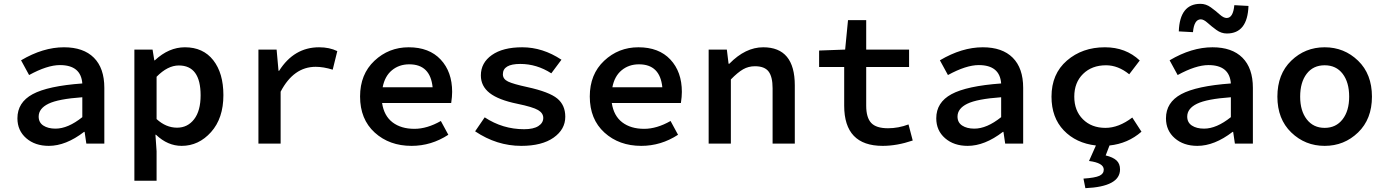

<svg xmlns="http://www.w3.org/2000/svg" viewBox="-20 -750 7240 1003"><path d="M235 12Q163 12 117 -28Q71 -68 71 -132Q71 -215 150.5 -258Q230 -301 410 -314Q403 -410 293 -410Q227 -410 132 -358L90 -435Q205 -503 314 -503Q416 -503 470.5 -448.5Q525 -394 525 -291V0H431L422 -61H419Q324 12 235 12ZM270 -78Q335 -78 410 -138V-242Q284 -233 233 -208Q182 -183 182 -141Q182 -110 206.5 -94Q231 -78 270 -78Z M682 194V-491H777L786 -435H789Q862 -503 946 -503Q1041 -503 1094 -435.5Q1147 -368 1147 -253Q1147 -132 1082.5 -60Q1018 12 929 12Q856 12 795 -46H792L798 40V194ZM905 -83Q960 -83 994 -127Q1028 -171 1028 -252Q1028 -408 914 -408Q856 -408 798 -349V-128Q847 -83 905 -83Z M1330 0V-491H1425L1435 -380H1438Q1516 -503 1647 -503Q1701 -503 1742 -483L1718 -386Q1670 -401 1629 -401Q1514 -401 1446 -271V0Z M2130 12Q2014 12 1937.5 -57.5Q1861 -127 1861 -246Q1861 -362 1936 -432.5Q2011 -503 2115 -503Q2222 -503 2282 -439Q2342 -375 2342 -270Q2342 -245 2337 -212H1976Q1986 -145 2030.5 -111Q2075 -77 2145 -77Q2211 -77 2283 -118L2322 -46Q2233 12 2130 12ZM2118 -414Q2065 -414 2027.5 -383Q1990 -352 1979 -294H2240Q2228 -414 2118 -414Z M2703 12Q2575 12 2462 -64L2512 -137Q2606 -75 2718 -75Q2767 -75 2792.5 -91.5Q2818 -108 2818 -134Q2818 -159 2791 -175Q2764 -191 2682 -208Q2584 -228 2538 -264Q2492 -300 2492 -356Q2492 -422 2549.5 -462.5Q2607 -503 2708 -503Q2815 -503 2913 -438L2860 -367Q2784 -416 2698 -416Q2607 -416 2607 -362Q2607 -337 2634 -324Q2661 -311 2735 -295Q2849 -270 2891 -235.5Q2933 -201 2933 -140Q2933 -74 2872 -31Q2811 12 2703 12Z M3330 12Q3214 12 3137.5 -57.5Q3061 -127 3061 -246Q3061 -362 3136 -432.5Q3211 -503 3315 -503Q3422 -503 3482 -439Q3542 -375 3542 -270Q3542 -245 3537 -212H3176Q3186 -145 3230.5 -111Q3275 -77 3345 -77Q3411 -77 3483 -118L3522 -46Q3433 12 3330 12ZM3318 -414Q3265 -414 3227.5 -383Q3190 -352 3179 -294H3440Q3428 -414 3318 -414Z M3682 0V-491H3777L3786 -417H3790Q3874 -503 3967 -503Q4132 -503 4132 -304V0H4016V-289Q4016 -349 3995 -376.5Q3974 -404 3924 -404Q3890 -404 3862 -388Q3834 -372 3798 -335V0Z M4591 12Q4390 12 4390 -198V-400H4259V-486L4395 -491L4410 -645H4505V-491H4729V-400H4505V-198Q4505 -136 4531 -108Q4557 -80 4619 -80Q4673 -80 4726 -100L4748 -16Q4666 12 4591 12Z M5035 12Q4963 12 4917 -28Q4871 -68 4871 -132Q4871 -215 4950.5 -258Q5030 -301 5210 -314Q5203 -410 5093 -410Q5027 -410 4932 -358L4890 -435Q5005 -503 5114 -503Q5216 -503 5270.5 -448.5Q5325 -394 5325 -291V0H5231L5222 -61H5219Q5124 12 5035 12ZM5070 -78Q5135 -78 5210 -138V-242Q5084 -233 5033 -208Q4982 -183 4982 -141Q4982 -110 5006.5 -94Q5031 -78 5070 -78Z M5650 233 5640 183Q5700 179 5723 168.5Q5746 158 5746 136Q5746 101 5669 91L5705 10Q5601 -2 5537 -69Q5473 -136 5473 -245Q5473 -364 5553.5 -433.5Q5634 -503 5752 -503Q5861 -503 5934 -434L5879 -362Q5821 -409 5758 -409Q5684 -409 5638 -364Q5592 -319 5592 -245Q5592 -172 5637 -127Q5682 -82 5755 -82Q5824 -82 5895 -136L5943 -62Q5872 0 5776 10L5756 62Q5794 71 5812.5 88Q5831 105 5831 135Q5831 225 5650 233Z M6235 12Q6163 12 6117 -28Q6071 -68 6071 -132Q6071 -215 6150.5 -258Q6230 -301 6410 -314Q6403 -410 6293 -410Q6227 -410 6132 -358L6090 -435Q6205 -503 6314 -503Q6416 -503 6470.5 -448.5Q6525 -394 6525 -291V0H6431L6422 -61H6419Q6324 12 6235 12ZM6270 -78Q6335 -78 6410 -138V-242Q6284 -233 6233 -208Q6182 -183 6182 -141Q6182 -110 6206.5 -94Q6231 -78 6270 -78ZM6389 -575Q6360 -575 6334.5 -593.5Q6309 -612 6288.5 -630.5Q6268 -649 6253 -649Q6218 -649 6212 -582L6138 -586Q6143 -730 6251 -730Q6280 -730 6305.5 -711.5Q6331 -693 6351.5 -674.5Q6372 -656 6388 -656Q6422 -656 6428 -723L6502 -719Q6497 -575 6389 -575Z M6653 -245Q6653 -363 6725.5 -433Q6798 -503 6900 -503Q7002 -503 7074.5 -433Q7147 -363 7147 -245Q7147 -128 7074.5 -58Q7002 12 6900 12Q6798 12 6725.5 -58Q6653 -128 6653 -245ZM7028 -245Q7028 -320 6994 -364.5Q6960 -409 6900 -409Q6840 -409 6806 -364.5Q6772 -320 6772 -245Q6772 -171 6806.5 -126.5Q6841 -82 6900 -82Q6959 -82 6993.5 -126.5Q7028 -171 7028 -245Z"/></svg>

Font: TypoPRO Source Code Pro
Style: Regular
Weight: 600
Monospace: yes
Designer: Paul D. Hunt, Teo Tuominen
Foundry: Adobe Systems Incorporated
Version: Version 2.010;PS 1.0;hotconv 1.0.84;makeotf.lib2.5.63406